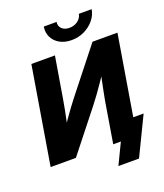

<svg xmlns="http://www.w3.org/2000/svg" viewBox="-191 -1069 1153 1350"><g transform="rotate(-20 386.0 -394.5)"><path d="M651.4 0H475.6L525.4 -302.2Q529.8 -326.2 537.4 -365.2Q544.9 -404.3 555.2 -453.1Q565.4 -502 577.6 -554.2L606.4 -545.4Q571.3 -492.7 541.3 -448.5Q511.2 -404.3 484.9 -367.9Q458.5 -331.5 434.6 -301.3L196.3 0H7.3L127.9 -727.5H304.2L252 -414.6Q247.6 -386.2 238.8 -341.6Q230 -296.9 220 -249.5Q210 -202.1 201.2 -164.1L185.1 -196.8Q210 -238.8 235.1 -275.6Q260.3 -312.5 283.7 -343.5Q307.1 -374.5 325.7 -398.9L585.4 -727.5H772ZM453.1 -788.1Q401.9 -788.1 364.7 -809.1Q327.6 -830.1 310.3 -865.7Q293 -901.4 299.8 -944.8H395.5Q390.6 -914.6 410.9 -894.5Q431.2 -874.5 467.3 -874.5Q491.2 -874.5 511.5 -883.5Q531.7 -892.6 545.2 -908.4Q558.6 -924.3 562 -944.8H658.2Q650.9 -901.4 621.3 -865.7Q591.8 -830.1 547.9 -809.1Q503.9 -788.1 453.1 -788.1ZM457.5 156.2 532.7 0H489.7L511.2 -130.4H750.5L611.8 156.2Z"/></g></svg>

Font: Inter 24pt ExtraBold
Style: Italic
Weight: 800
Italic angle: -9.3988°
Designer: Rasmus Andersson
Foundry: rsms
Version: Version 4.001;git-66647c0bb